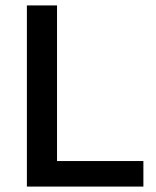

<svg xmlns="http://www.w3.org/2000/svg" viewBox="-20 -687 576 707"><path d="M79 0V-667H190V-94H508V0Z"/></svg>

Font: Maven Pro Medium
Style: Regular
Weight: 500
Designer: Joe Prince
Foundry: Joe Prince
Version: Version 2.103